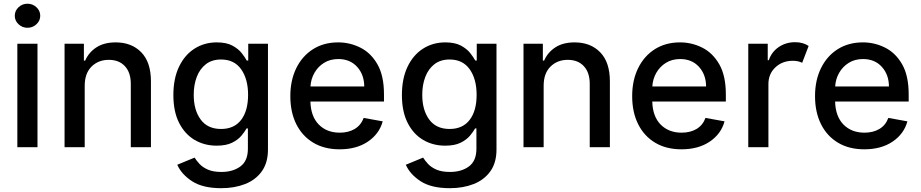

<svg xmlns="http://www.w3.org/2000/svg" viewBox="-20 -776 4856 1012"><path d="M177.6 0H71.4V-545.5H177.6ZM125 -629.6Q97.3 -629.6 77.6 -648.3Q57.9 -666.9 57.9 -692.8Q57.9 -719.1 77.6 -737.7Q97.3 -756.4 125 -756.4Q152.3 -756.4 172.2 -737.7Q192.1 -719.1 192.1 -692.8Q192.1 -666.9 172.2 -648.3Q152.3 -629.6 125 -629.6Z M775.6 0H669.4V-334.2Q669.4 -393.5 638.5 -427Q607.6 -460.6 553.6 -460.6Q498.2 -460.6 462.4 -424.9Q426.5 -389.2 426.5 -323.9V0H320.3V-545.5H422.2V-456.7H429Q447.8 -500 488.1 -526.3Q528.4 -552.6 589.8 -552.6Q673.7 -552.6 724.6 -500.4Q775.6 -448.2 775.6 -346.9Z M1146.3 215.9Q1048.7 215.9 992.4 179.2Q936.1 142.4 914.4 92.3L1005.7 54.7Q1015.3 70.3 1031.4 87.9Q1047.6 105.5 1075.5 117.9Q1103.3 130.3 1147.4 130.3Q1207.7 130.3 1247.2 101.2Q1286.6 72.1 1286.6 7.8V-99.4H1279.8Q1270.2 -82 1252.5 -60.7Q1234.7 -39.4 1203.3 -23.8Q1171.9 -8.2 1121.8 -8.2Q1057.5 -8.2 1005.9 -38.5Q954.2 -68.9 924 -128.4Q893.8 -187.9 893.8 -274.9Q893.8 -361.9 923.5 -424Q953.1 -486.2 1005 -519.4Q1056.8 -552.6 1122.5 -552.6Q1173.3 -552.6 1204.7 -535.7Q1236.2 -518.8 1253.7 -496.4Q1271.3 -474.1 1280.5 -457H1288.4V-545.5H1392.4V12.1Q1392.4 82 1359.7 127.3Q1327.1 172.6 1271.5 194.2Q1215.9 215.9 1146.3 215.9ZM1145.2 -96.2Q1214.1 -96.2 1250.9 -144Q1287.6 -191.8 1287.6 -276.3Q1287.6 -359 1251.2 -410.7Q1214.8 -462.4 1145.2 -462.4Q1097.3 -462.4 1065.3 -437.7Q1033.4 -413 1017.2 -370.9Q1001.1 -328.8 1001.1 -276.3Q1001.1 -196 1037.6 -146.1Q1074.2 -96.2 1145.2 -96.2Z M1769.9 11Q1689.6 11 1631.4 -23.8Q1573.2 -58.6 1541.7 -121.6Q1510.3 -184.7 1510.3 -269.2Q1510.3 -353 1541.7 -416.9Q1573.2 -480.8 1629.8 -516.7Q1686.4 -552.6 1762.4 -552.6Q1824.2 -552.6 1879.4 -525Q1934.7 -497.5 1969.3 -437.3Q2003.9 -377.1 2003.9 -278.4V-240.8H1616.1Q1618.3 -161.9 1660.5 -119.3Q1702.8 -76.7 1771 -76.7Q1816.4 -76.7 1849.4 -96.2Q1882.5 -115.8 1896.7 -154.5L1997.2 -136.4Q1979 -70 1919 -29.5Q1859 11 1769.9 11ZM1899.9 -320.3Q1899.5 -382.8 1862.2 -423.8Q1824.9 -464.8 1763.1 -464.8Q1720.2 -464.8 1688 -444.8Q1655.9 -424.7 1637.3 -391.9Q1618.6 -359 1616.5 -320.3Z M2350.9 215.9Q2253.2 215.9 2196.9 179.2Q2140.6 142.4 2119 92.3L2210.2 54.7Q2219.8 70.3 2236 87.9Q2252.1 105.5 2280 117.9Q2307.9 130.3 2351.9 130.3Q2412.3 130.3 2451.7 101.2Q2491.1 72.1 2491.1 7.8V-99.4H2484.4Q2474.8 -82 2457 -60.7Q2439.3 -39.4 2407.8 -23.8Q2376.4 -8.2 2326.3 -8.2Q2262.1 -8.2 2210.4 -38.5Q2158.7 -68.9 2128.6 -128.4Q2098.4 -187.9 2098.4 -274.9Q2098.4 -361.9 2128 -424Q2157.7 -486.2 2209.5 -519.4Q2261.4 -552.6 2327.1 -552.6Q2377.8 -552.6 2409.3 -535.7Q2440.7 -518.8 2458.3 -496.4Q2475.9 -474.1 2485.1 -457H2492.9V-545.5H2596.9V12.1Q2596.9 82 2564.3 127.3Q2531.6 172.6 2476 194.2Q2420.5 215.9 2350.9 215.9ZM2349.8 -96.2Q2418.7 -96.2 2455.4 -144Q2492.2 -191.8 2492.2 -276.3Q2492.2 -359 2455.8 -410.7Q2419.4 -462.4 2349.8 -462.4Q2301.8 -462.4 2269.9 -437.7Q2237.9 -413 2221.8 -370.9Q2205.6 -328.8 2205.6 -276.3Q2205.6 -196 2242.2 -146.1Q2278.8 -96.2 2349.8 -96.2Z M3194.6 0H3088.4V-334.2Q3088.4 -393.5 3057.5 -427Q3026.6 -460.6 2972.7 -460.6Q2917.3 -460.6 2881.4 -424.9Q2845.5 -389.2 2845.5 -323.9V0H2739.3V-545.5H2841.3V-456.7H2848Q2866.8 -500 2907.1 -526.3Q2947.4 -552.6 3008.9 -552.6Q3092.7 -552.6 3143.6 -500.4Q3194.6 -448.2 3194.6 -346.9Z M3571.7 11Q3491.5 11 3433.2 -23.8Q3375 -58.6 3343.6 -121.6Q3312.1 -184.7 3312.1 -269.2Q3312.1 -353 3343.6 -416.9Q3375 -480.8 3431.6 -516.7Q3488.3 -552.6 3564.3 -552.6Q3626.1 -552.6 3681.3 -525Q3736.5 -497.5 3771.1 -437.3Q3805.8 -377.1 3805.8 -278.4V-240.8H3418Q3420.1 -161.9 3462.4 -119.3Q3504.6 -76.7 3572.8 -76.7Q3618.3 -76.7 3651.3 -96.2Q3684.3 -115.8 3698.5 -154.5L3799 -136.4Q3780.9 -70 3720.9 -29.5Q3660.9 11 3571.7 11ZM3701.7 -320.3Q3701.3 -382.8 3664.1 -423.8Q3626.8 -464.8 3565 -464.8Q3522 -464.8 3489.9 -444.8Q3457.7 -424.7 3439.1 -391.9Q3420.5 -359 3418.3 -320.3Z M4030.2 0H3924V-545.5H4026.6V-458.8H4032.3Q4047.2 -502.8 4084.9 -528.2Q4122.5 -553.6 4170.8 -553.6Q4193.2 -553.6 4210.9 -548.3Q4228.7 -543 4242.2 -533.7L4208.1 -445Q4198.5 -449.9 4186.4 -452.8Q4174.4 -455.6 4158.7 -455.6Q4103.7 -455.6 4066.9 -421Q4030.2 -386.4 4030.2 -333.1Z M4535.5 11Q4455.3 11 4397 -23.8Q4338.8 -58.6 4307.4 -121.6Q4275.9 -184.7 4275.9 -269.2Q4275.9 -353 4307.4 -416.9Q4338.8 -480.8 4395.4 -516.7Q4452.1 -552.6 4528.1 -552.6Q4589.8 -552.6 4645.1 -525Q4700.3 -497.5 4734.9 -437.3Q4769.5 -377.1 4769.5 -278.4V-240.8H4381.7Q4383.9 -161.9 4426.1 -119.3Q4468.4 -76.7 4536.6 -76.7Q4582 -76.7 4615.1 -96.2Q4648.1 -115.8 4662.3 -154.5L4762.8 -136.4Q4744.7 -70 4684.7 -29.5Q4624.6 11 4535.5 11ZM4665.5 -320.3Q4665.1 -382.8 4627.8 -423.8Q4590.6 -464.8 4528.8 -464.8Q4485.8 -464.8 4453.7 -444.8Q4421.5 -424.7 4402.9 -391.9Q4384.2 -359 4382.1 -320.3Z"/></svg>

Font: Linik Sans Medium
Style: Regular
Weight: 500
Designer: Rasmus Andersson (font), Cristiano Sobral (main changes)
Foundry: rsms
Version: Version 3.018;June 1, 2022;FontCreator 14.0.0.2814 64-bit; t